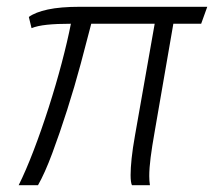

<svg xmlns="http://www.w3.org/2000/svg" viewBox="-20 -546 631 566"><path d="M35 0Q56 -42 79 -102Q102 -162 123.5 -229Q145 -296 162 -360.5Q179 -425 189 -476Q147 -476 118.5 -473Q90 -470 73 -463L65 -496Q84 -510 121 -518Q158 -526 216 -526H591L573 -476H491L436 -158Q428 -113 424 -81.5Q420 -50 420 -27Q420 -20 420.5 -13Q421 -6 422 0H369Q367 -4 366 -11.5Q365 -19 365 -30Q365 -50 368 -79Q371 -108 378 -147L436 -476H249Q236 -425 218 -358Q200 -291 178 -222Q156 -153 134 -94Q112 -35 92 0Z"/></svg>

Font: Archivo SemiCondensed ExtraLight
Style: Italic
Weight: 250
Width: 4
Italic angle: -10°
Designer: Hector Gatti
Foundry: Omnibus-Type
Version: Version 2.001